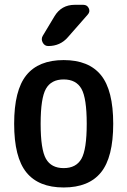

<svg xmlns="http://www.w3.org/2000/svg" viewBox="-20 -785 540 814"><path d="M325.2 -408.7Q302.7 -448.2 250 -448.2Q197.3 -448.2 174.8 -408.7Q152.3 -369.1 152.3 -260.3Q152.3 -151.4 174.8 -111.8Q197.3 -72.3 250 -72.3Q302.7 -72.3 325.2 -111.8Q347.7 -151.4 347.7 -260.3Q347.7 -369.1 325.2 -408.7ZM408.2 -54.2Q356.4 9.8 250 9.8Q143.6 9.8 91.8 -54.2Q40 -118.2 40 -260.3Q40 -402.3 91.8 -466.3Q143.6 -530.3 250 -530.3Q356.4 -530.3 408.2 -466.3Q460 -402.3 460 -260.3Q460 -118.2 408.2 -54.2ZM296.9 -764.6H333Q349.6 -764.6 356.4 -750Q363.3 -735.4 351.6 -722.7L267.6 -627Q235.4 -589.8 184.6 -589.8Q168.9 -589.8 161.1 -604.5Q153.3 -619.1 161.1 -632.8L210.9 -715.8Q240.2 -764.6 296.9 -764.6Z"/></svg>

Font: Rounded Mgen+ 1mn medium
Style: Regular
Weight: 500
Designer: [Source Han Sans]
Ryoko NISHIZUKA  (kana & ideographs); Paul D. Hunt (Latin, Greek & Cyrillic); Wenlong ZHANG  (bopomofo
Version: Version 1.059.20150602